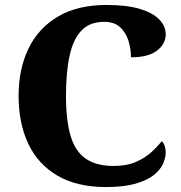

<svg xmlns="http://www.w3.org/2000/svg" viewBox="-20 -744 730 774"><path d="M407 10Q290 10 211.5 -36Q133 -82 94 -164.5Q55 -247 55 -358Q55 -466 95 -548.5Q135 -631 214 -677.5Q293 -724 410 -724Q490 -724 542.5 -708.5Q595 -693 621.5 -666Q648 -639 648 -606Q648 -567 613 -540Q578 -513 508 -513Q508 -546 498 -579Q488 -612 464.5 -634Q441 -656 400 -656Q342 -656 308.5 -621Q275 -586 260.5 -519.5Q246 -453 246 -358Q246 -259 264.5 -196.5Q283 -134 325.5 -104.5Q368 -75 438 -75Q491 -75 527.5 -91Q564 -107 589.5 -130Q615 -153 632 -175Q640 -168 644 -155Q648 -142 648 -130Q648 -108 637 -83.5Q626 -59 599.5 -38Q573 -17 526 -3.5Q479 10 407 10Z"/></svg>

Font: Noto Serif Khmer ExtraBold
Style: Regular
Weight: 800
Version: Version 2.003